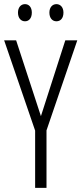

<svg xmlns="http://www.w3.org/2000/svg" viewBox="-20 -909 394 929"><path d="M67 -848C67 -822 81 -806 101 -806C120 -806 134 -821 134 -848C134 -874 120 -889 101 -889C81 -889 67 -873 67 -848ZM219 -848C219 -822 233 -806 253 -806C273 -806 287 -821 287 -848C287 -874 272 -889 253 -889C234 -889 219 -874 219 -848ZM178 -347 58 -714H0L150 -277V0H205V-278L354 -714H296Z"/></svg>

Font: Noto Sans Gujarati ExtraCondensed Light
Style: Regular
Weight: 300
Width: 2
Designer: Jelle Bosma - Monotype Design Team, Universal Thirst
Foundry: Monotype Imaging Inc.
Version: Version 2.106